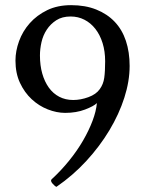

<svg xmlns="http://www.w3.org/2000/svg" viewBox="-20 -712 558 745"><path d="M180 -16Q217 -50 248.5 -89Q280 -128 302.5 -167Q325 -206 339 -243Q353 -280 356 -312Q344 -300 310 -287Q276 -274 233 -274Q200 -274 165.5 -287.5Q131 -301 103 -327Q75 -353 57.5 -390.5Q40 -428 40 -477Q40 -514 54 -552.5Q68 -591 95.5 -622Q123 -653 163 -672.5Q203 -692 256 -692Q311 -692 353.5 -675Q396 -658 425 -627.5Q454 -597 468.5 -553.5Q483 -510 483 -456Q483 -397 462.5 -333Q442 -269 404.5 -206.5Q367 -144 315 -87.5Q263 -31 199 13Q196 12 192 8.5Q188 5 184 0.5Q180 -4 178.5 -8.5Q177 -13 180 -16ZM367 -366Q381 -385 384.5 -410Q388 -435 388 -474Q388 -513 378 -545Q368 -577 350 -600Q332 -623 307.5 -635.5Q283 -648 254 -648Q221 -648 198.5 -633.5Q176 -619 161.5 -597Q147 -575 141 -548.5Q135 -522 135 -497Q135 -458 144 -426.5Q153 -395 169.5 -372Q186 -349 210 -336.5Q234 -324 264 -324Q293 -324 323 -335Q353 -346 367 -366Z"/></svg>

Font: Lusitana
Style: Regular
Weight: 400
Designer: Ana Paula Megda
Foundry: Ana Paula Megda
Version: Version 1.000; ttfautohint (v1.1) -l 8 -r 50 -G 200 -x 14 -D